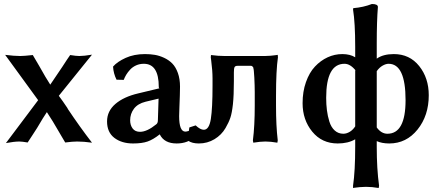

<svg xmlns="http://www.w3.org/2000/svg" viewBox="-20 -712 2185 966"><path d="M171.9 -208 5.9 -436Q51.8 -430.2 82 -430.2Q100.1 -430.2 145 -435.1L176.8 -380.9Q211.4 -318.8 232.9 -286.1Q236.8 -291.5 293 -375Q320.3 -417.5 333 -435.1Q363.3 -430.2 378.9 -430.2Q402.3 -430.2 442.9 -437L275.9 -230Q279.8 -224.6 296.4 -201.7Q313 -178.7 320.8 -166H319.8Q382.3 -72.3 442.9 5.9Q401.4 0 368.2 0Q346.2 0 308.1 4.9Q301.8 -4.9 289.6 -26.4Q277.3 -47.9 271 -58.1Q247.6 -99.6 215.8 -147.9Q200.2 -125.5 167 -68.8Q161.1 -59.6 144.5 -33.9Q127.9 -8.3 119.1 4.9Q90.8 0 77.1 0Q52.7 0 9.8 7.8Z M777.8 -215.8 712.4 -200.2Q672.9 -190.4 653.8 -164.8Q634.8 -139.2 634.8 -106.9Q634.8 -82.5 647.2 -65.7Q659.7 -48.8 684.6 -48.8Q719.7 -48.8 766.6 -86.9Q774.4 -92.8 774.4 -107.9ZM868.7 9.8Q806.2 9.8 783.7 -36.1Q750.5 -9.8 722.4 0Q694.3 9.8 649.4 9.8Q592.3 9.8 555.4 -18.3Q518.6 -46.4 518.6 -101.1Q518.6 -152.8 560.5 -189Q602.5 -225.1 675.8 -242.2L783.7 -268.1H781.7Q778.8 -268.1 778.8 -274.9Q778.8 -391.1 703.6 -391.1Q682.6 -391.1 664.8 -383.1Q647 -375 634.8 -361.8Q622.6 -348.6 615 -335.9Q607.4 -323.2 602.5 -310.1L566.4 -311Q550.8 -341.8 548.8 -377Q569.8 -401.4 612.1 -420.7Q654.3 -439.9 709.5 -439.9Q735.8 -439.9 759 -436Q782.2 -432.1 806.2 -420.9Q830.1 -409.7 847.2 -392.1Q864.3 -374.5 875 -344.7Q885.7 -314.9 885.7 -275.9Q885.7 -252.9 884.8 -231Q884.3 -214.4 882.8 -175.8Q881.3 -137.2 881.3 -127.9Q881.3 -49.8 912.6 -49.8Q922.4 -49.8 951.7 -61L961.4 -25.9Q926.8 9.8 868.7 9.8Z M1315.4 0Q1290 0 1254.4 5.9L1252.4 -5.9Q1261.7 -78.1 1261.7 -181.2V-249Q1261.7 -279.8 1259.5 -322.3Q1257.3 -364.7 1254.4 -370.1H1255.4Q1250 -380.9 1242.7 -380.9H1175.8Q1163.1 -380.9 1159.9 -373.8Q1156.7 -366.7 1156.7 -347.2V-304.2Q1156.7 -232.4 1151.9 -187.7Q1147 -143.1 1138.9 -119.4Q1130.9 -95.7 1114.7 -67.9Q1094.7 -33.2 1059.1 -11.7Q1023.4 9.8 980.5 9.8Q946.3 9.8 926.8 -3.9L925.8 -6.8Q927.2 -36.6 932.6 -70.8L964.4 -81.1Q987.8 -59.1 1005.4 -59.1Q1032.2 -59.1 1040.8 -113.5Q1049.3 -168 1049.3 -280.8V-316.9Q1049.3 -356.9 1042.5 -408.2Q1042 -410.2 1041.5 -415.8Q1041 -421.4 1040.5 -423.8L1041.5 -435.1Q1078.1 -430.2 1111.3 -430.2H1312.5Q1325.7 -430.2 1342 -431.6Q1358.4 -433.1 1368.2 -434.6L1377.4 -436L1378.4 -423.8Q1368.7 -357.4 1368.7 -230V-181.2Q1368.7 -78.1 1377.4 -5.9L1375.5 5.9Q1341.3 0 1315.4 0Z M1702.1 -439.9Q1741.2 -439.9 1767.1 -423.8V-476.1Q1767.1 -596.7 1756.3 -664.1L1757.3 -670.9Q1808.6 -675.3 1851.1 -691.9Q1881.3 -691.9 1881.3 -676.8Q1875.5 -606 1875.5 -493.2V-417Q1907.7 -439.9 1961.4 -439.9Q2041 -439.9 2089.1 -379.6Q2137.2 -319.3 2137.2 -232.9Q2137.2 -130.4 2080.8 -60.3Q2024.4 9.8 1938.5 9.8Q1901.4 9.8 1875.5 -2V26.9Q1875.5 137.7 1887.2 222.2L1885.3 233.9Q1852.1 228 1821.3 228Q1806.6 228 1790.3 229.5Q1773.9 231 1765.1 232.4L1756.3 233.9V222.2Q1767.1 148.9 1767.1 25.9V-11.2Q1731.4 9.8 1679.2 9.8Q1599.6 9.8 1551 -49.6Q1502.4 -108.9 1502.4 -192.9Q1502.4 -251 1519.3 -298.8Q1536.1 -346.7 1564.5 -377Q1592.8 -407.2 1628.2 -423.6Q1663.6 -439.9 1702.1 -439.9ZM1707.5 -39.1Q1724.1 -39.1 1741 -49.6Q1757.8 -60.1 1769.5 -80.1L1767.1 -77.1V-358.9L1770.5 -356Q1742.7 -391.1 1713.4 -391.1Q1621.1 -391.1 1621.1 -220.2Q1621.1 -186.5 1624.8 -157.5Q1628.4 -128.4 1637.2 -100.1Q1646 -71.8 1664.1 -55.4Q1682.1 -39.1 1707.5 -39.1ZM1935.1 -391.1Q1921.4 -391.1 1905 -381.8Q1888.7 -372.6 1875.5 -354V-70.8Q1898.4 -39.1 1929.2 -39.1Q2020.5 -39.1 2020.5 -208Q2020.5 -391.1 1935.1 -391.1Z"/></svg>

Font: Linear Smooth
Style: Bold
Weight: 700
Designer: Philipp H. Poll, Flanker
Foundry: Philipp H. Poll, reworked by Flanker
Version: Version 1.061 | FøM Fix